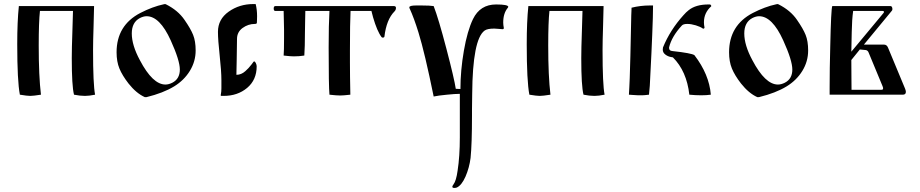

<svg xmlns="http://www.w3.org/2000/svg" viewBox="-20 -467 4540 947"><path d="M78 0Q65 -67 65 -249Q65 -360 73 -437H444Q444 -413 441.5 -338Q439 -263 439 -220Q439 -50 449 0Q420 6 399 6Q375 6 345 0Q334 -43 334 -180Q334 -229 337 -311Q340 -393 340 -413H177Q171 -358 171 -243Q171 -91 182 0Q144 6 129 6Q114 6 78 0Z M703 12Q703 12 701 12Q701 12 698 12Q698 12 696 12Q696 12 694 12Q652 -7 614 -55Q583 -95 569 -129Q555 -163 555 -209Q555 -342 672 -403Q732 -434 788 -446Q790 -447 794 -447Q796 -447 798 -446Q858 -416 890 -369Q920 -326 932.5 -295Q945 -264 945 -218Q945 -164 916.5 -117.5Q888 -71 839 -41Q785 -8 703 12ZM830 -59Q867 -78 867 -124Q867 -169 822 -268Q768 -387 703 -387Q688 -387 670 -378Q630 -357 630 -302Q630 -244 670 -170Q733 -50 796 -50Q812 -50 830 -59Z M1246 -140Q1246 -73 1199 -33.5Q1152 6 1083 6H1073Q1067 6 1069 0Q1072 -14 1072 -31Q1072 -31 1072 -72Q1072 -115 1063.5 -193Q1055 -271 1055 -310Q1055 -372 1108 -409.5Q1161 -447 1229 -447H1241Q1248 -420 1248 -387Q1248 -378 1247.5 -367Q1247 -356 1247 -355Q1247 -349 1237 -349Q1204 -349 1176.5 -329Q1149 -309 1149 -275Q1149 -241 1147.5 -174Q1146 -107 1146 -98Q1158 -98 1169 -102.5Q1180 -107 1190 -116Q1200 -125 1206 -131.5Q1212 -138 1221 -149.5Q1230 -161 1231 -163Q1232 -164 1234 -164Q1238 -164 1242 -155.5Q1246 -147 1246 -140Z M1708 0Q1674 4 1658 4Q1639 4 1605 0Q1601 -42 1601 -233Q1601 -346 1605 -413H1486Q1486 -385 1485 -365L1484 -303Q1484 -238 1481 -193Q1457 -189 1429 -189Q1413 -189 1379 -193Q1381 -215 1381 -278V-321Q1381 -337 1380 -368Q1379 -399 1379 -413H1338Q1330 -413 1330 -425Q1330 -437 1338 -437H1923Q1933 -437 1933 -428Q1933 -418 1926 -411Q1886 -371 1876 -286Q1875 -282 1869.5 -281.5Q1864 -281 1862 -284Q1840 -313 1820 -382L1812 -413H1709Q1706 -356 1706 -217V-159Q1706 -96 1708 0Z M2427 -445Q2487 -445 2487 -433Q2487 -433 2485 -429Q2462 -402 2462 -356Q2462 -344 2465 -329Q2465 -323 2459 -323Q2454 -323 2440 -324.5Q2426 -326 2418 -326Q2383 -326 2370 -316Q2311 -273 2309 -4Q2308 28 2308 74V103Q2308 243 2301 312Q2295 360 2276 404Q2257 447 2233 458Q2227 460 2221 460Q2211 460 2211 454Q2211 450 2217 442Q2230 425 2237 375Q2248 304 2248 211V-4Q2248 -4 2244 -4Q2225 -4 2185 0Q2142 4 2119 9Q2075 -207 2044 -307Q2022 -378 2001 -424Q1999 -426 1999 -431Q1999 -440 2033 -440Q2033 -440 2047 -440Q2047 -440 2059 -440Q2101 -440 2119 -437Q2143 -375 2182 -226Q2221 -77 2228 -29Q2232 -29 2239.5 -28.5Q2247 -28 2251 -28Q2251 -119 2268 -217Q2285 -315 2313 -373Q2348 -445 2427 -445Z M2591 0Q2578 -67 2578 -249Q2578 -360 2586 -437H2957Q2957 -413 2954.5 -338Q2952 -263 2952 -220Q2952 -50 2962 0Q2933 6 2912 6Q2888 6 2858 0Q2847 -43 2847 -180Q2847 -229 2850 -311Q2853 -393 2853 -413H2690Q2684 -358 2684 -243Q2684 -91 2695 0Q2657 6 2642 6Q2627 6 2591 0Z M3084 -36 3086 -81Q3089 -160 3093 -364Q3093 -375 3093.5 -389.5Q3094 -404 3094.5 -413.5Q3095 -423 3095 -429Q3139 -440 3185 -440H3201Q3201 -390 3197 -296L3193 -204Q3190 -134 3185 -44L3181 0Q3157 3 3147 3H3128Q3117 3 3102.5 1.5Q3088 0 3082 0Q3083 -9 3084 -36ZM3298 -215Q3390 -205 3405 -195Q3478 -100 3486 0Q3465 3 3439 3Q3410 3 3380 0Q3367 -116 3299 -184Q3291 -186 3288 -186Q3273 -189 3261 -198.5Q3249 -208 3249 -222Q3249 -228 3250 -233Q3285 -319 3351 -392Q3364 -407 3377 -417Q3412 -445 3474 -445H3483Q3489 -440 3488 -436Q3452 -404 3452 -357Q3452 -344 3455 -331Q3453 -324 3447 -326Q3435 -335 3412 -342Q3389 -349 3370 -349Q3350 -349 3343 -341Q3293 -287 3280 -233Q3279 -216 3298 -215Z M3724 12Q3724 12 3722 12Q3722 12 3719 12Q3719 12 3717 12Q3717 12 3715 12Q3673 -7 3635 -55Q3604 -95 3590 -129Q3576 -163 3576 -209Q3576 -342 3693 -403Q3753 -434 3809 -446Q3811 -447 3815 -447Q3817 -447 3819 -446Q3879 -416 3911 -369Q3941 -326 3953.5 -295Q3966 -264 3966 -218Q3966 -164 3937.5 -117.5Q3909 -71 3860 -41Q3806 -8 3724 12ZM3851 -59Q3888 -78 3888 -124Q3888 -169 3843 -268Q3789 -387 3724 -387Q3709 -387 3691 -378Q3651 -357 3651 -302Q3651 -244 3691 -170Q3754 -50 3817 -50Q3833 -50 3851 -59Z M4072 0Q4072 0 4072 -35Q4072 -128 4075 -237Q4079 -424 4085 -437H4372Q4379 -437 4381 -427.5Q4383 -418 4378 -413L4241 -247H4340Q4354 -247 4360 -232L4444 -30Q4448 -20 4448 -14Q4448 0 4433 0ZM4265 -206Q4261 -218 4251 -220L4221 -223L4179 -171Q4179 -139 4179.5 -89.5Q4180 -40 4180 -24H4327Q4341 -24 4333 -42ZM4181 -309 4179 -212 4337 -402Q4340 -405 4340 -408Q4340 -413 4333 -413H4188Q4182 -370 4181 -309Z"/></svg>

Font: Ponomar Unicode TT
Style: Regular
Weight: 400
Designer: Vladislav V. Dorosh, Yuri A.W. Shardt, Nikita Simmons, Aleksandr Andreev
Foundry: Ponomar Project
Version: 1.1